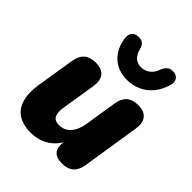

<svg xmlns="http://www.w3.org/2000/svg" viewBox="-213 -889 1027 1027"><g transform="rotate(45 300.5 -375.0)"><path d="M189 11Q137 11 99.5 -11Q62 -33 46.5 -80Q31 -127 42 -201L77 -419Q84 -461 108 -481Q132 -501 173 -501Q219 -501 239.5 -476Q260 -451 253 -404L221 -204Q216 -165 227 -145Q238 -125 270 -125Q309 -125 335 -153Q361 -181 369 -231L399 -419Q406 -461 430 -481Q454 -501 495 -501Q540 -501 560.5 -476Q581 -451 574 -404L522 -73Q509 9 426 9Q384 9 365 -12.5Q346 -34 353 -81L361 -135L360 -91Q333 -39 288.5 -14Q244 11 189 11ZM355 -553Q311 -553 276 -571Q241 -589 219 -623Q197 -657 191 -703Q188 -727 198.5 -742.5Q209 -758 232 -760Q255 -763 269.5 -752.5Q284 -742 290 -717Q297 -687 315.5 -670.5Q334 -654 362 -654Q389 -654 411.5 -671Q434 -688 444 -719Q453 -741 466.5 -751.5Q480 -762 502 -760Q525 -759 536.5 -742.5Q548 -726 540 -698Q527 -653 500.5 -620.5Q474 -588 437 -570.5Q400 -553 355 -553Z"/></g></svg>

Font: Nunito ExtraLight Black
Style: Italic
Weight: 900
Italic angle: -9°
Version: Version 3.602